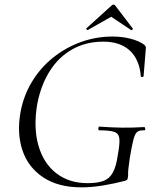

<svg xmlns="http://www.w3.org/2000/svg" viewBox="-20 -793 671 825"><path d="M330 12Q230 12 165.5 -31Q101 -74 76.5 -147Q52 -220 68 -310Q81 -382 117.5 -442Q154 -502 207.5 -545Q261 -588 326.5 -612Q392 -636 464 -636Q505 -636 541.5 -626.5Q578 -617 601 -600Q607 -593 607 -589Q607 -585 606 -577L597 -466Q596 -462 590.5 -462Q585 -462 585 -466Q579 -538 537.5 -576Q496 -614 424 -614Q349 -614 290.5 -581Q232 -548 194 -488Q156 -428 140 -346Q123 -245 145 -168Q167 -91 222 -48.5Q277 -6 356 -6Q397 -6 423 -15Q449 -24 464 -50Q479 -76 486 -126Q495 -174 493 -196.5Q491 -219 472 -226Q453 -233 407 -233Q402 -233 402.5 -241Q403 -249 407 -249Q460 -245 505 -244.5Q550 -244 600 -247Q603 -247 604 -240Q605 -233 600 -233Q580 -234 570 -226.5Q560 -219 553.5 -194Q547 -169 538 -116Q533 -83 531.5 -67Q530 -51 530.5 -43.5Q531 -36 529 -28Q528 -22 525.5 -20Q523 -18 517 -16Q471 -4 422.5 4Q374 12 330 12ZM357 -664Q356 -663 352.5 -666Q349 -669 351 -671L458 -768Q462 -773 467.5 -773Q473 -773 476 -768L550 -671Q552 -669 549 -665.5Q546 -662 543 -664L458 -721Z"/></svg>

Font: Cormorant
Style: Italic
Weight: 400
Italic angle: -10°
Designer: Christian Thalmann (Catharsis Fonts)
Foundry: Catharsis Fonts
Version: Version 4.000